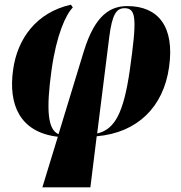

<svg xmlns="http://www.w3.org/2000/svg" viewBox="-20 -576 772 820"><path d="M161 224H366L393 6C566 -9 678 -118 702 -289C727 -463 655 -550 524 -550C452 -550 386 -513 338 -357L230 -3C183 -23 177 -109 200 -276C221 -427 261 -514 291 -544L283 -556C135 -523 54 -410 36 -278C15 -130 64 -11 227 8ZM447 -421C459 -512 476 -541 512 -541C563 -541 565 -494 534 -274C508 -96 471 -23 395 -6Z"/></svg>

Font: Noto Serif Display Condensed Black
Style: Italic
Weight: 900
Width: 3
Italic angle: -12°
Designer: Monotype Design Team
Foundry: Monotype Imaging Inc.
Version: Version 2.009